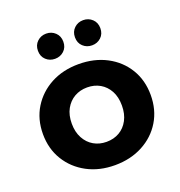

<svg xmlns="http://www.w3.org/2000/svg" viewBox="-136 -865 926 988"><g transform="rotate(-20 327.5 -371.0)"><path d="M327.5 7.6Q242 7.6 175.5 -28Q109 -63.6 70.7 -126.2Q32.5 -188.8 32.5 -269.3Q32.5 -350.4 70.9 -412.6Q109.3 -474.8 175.5 -510.2Q241.8 -545.5 327.5 -545.5Q413.3 -545.5 480.1 -510.2Q546.9 -474.9 584.7 -412.7Q622.6 -350.6 622.6 -269.3Q622.6 -188.6 584.8 -126.1Q547 -63.6 480 -28Q413 7.6 327.5 7.6ZM327.5 -120.1Q367 -120.1 397.9 -137.9Q428.7 -155.6 446.8 -189.5Q464.8 -223.3 464.8 -269.2Q464.8 -316 446.8 -349.2Q428.7 -382.3 397.9 -400.1Q367 -417.8 327.8 -417.8Q288.7 -417.8 257.8 -400.1Q226.9 -382.3 208.6 -349.2Q190.3 -316 190.3 -269.2Q190.3 -223.3 208.6 -189.5Q226.9 -155.6 257.8 -137.9Q288.6 -120.1 327.5 -120.1ZM427.1 -612.3Q398.1 -612.3 377.9 -631.1Q357.6 -650 357.6 -681Q357.6 -711.9 377.9 -731Q398.1 -750.1 427.1 -750.1Q456 -750.1 476.3 -731Q496.6 -711.9 496.6 -681Q496.6 -650 476.3 -631.1Q456 -612.3 427.1 -612.3ZM224.4 -612.3Q195.4 -612.3 175.2 -631.1Q154.9 -650 154.9 -681Q154.9 -711.9 175.2 -731Q195.4 -750.1 224.4 -750.1Q253.3 -750.1 273.6 -731Q293.9 -711.9 293.9 -681Q293.9 -650 273.6 -631.1Q253.3 -612.3 224.4 -612.3Z"/></g></svg>

Font: Montserrat Alternates Thin
Style: Regular
Weight: 100
Designer: Julieta Ulanovsky
Foundry: Julieta Ulanovsky
Version: Version 9.000